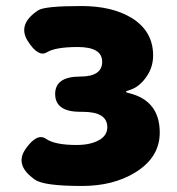

<svg xmlns="http://www.w3.org/2000/svg" viewBox="-20 -603 588 637"><path d="M252 14Q125 14 96 -7Q27 -55 65 -109Q103 -163 132.5 -142.5Q162 -122 234 -122Q279 -122 307.5 -137.5Q336 -153 336 -181Q336 -232 255 -232H247Q163 -232 163 -291Q163 -349 246 -349Q319 -349 319 -398Q319 -447 238 -447Q164 -447 135.5 -429.5Q107 -412 72 -467Q37 -523 107 -569Q129 -583 250 -583Q351 -583 416 -544Q488 -500 488 -419Q488 -381 467 -350Q443 -314 409 -304Q398 -301 398 -298.5Q398 -296 408 -294Q510 -269 510 -163Q510 -81 429 -31Q356 14 252 14Z"/></svg>

Font: Resource Han Rounded JP Heavy
Style: Regular
Weight: 900
Designer: Cyano Hao (round all glyphs); Ryoko NISHIZUKA 西塚涼子 (kana, bopomofo & ideographs); Paul D. Hunt (Latin, Greek & Cyrillic)
Foundry: Cyano Hao
Version: 0.990